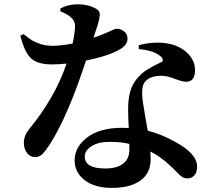

<svg xmlns="http://www.w3.org/2000/svg" viewBox="-20 -830 1040 908"><path d="M265.6 -776.4V-790Q302.7 -809.6 346.7 -809.6Q404.3 -809.6 441.4 -784.2Q448.2 -778.3 450.7 -770Q453.1 -761.7 449.7 -743.2Q446.3 -724.6 440.4 -707Q434.6 -689.5 421.9 -651.4Q453.1 -662.1 478.5 -672.9Q503.9 -683.6 515.1 -689Q526.4 -694.3 531.2 -694.3Q550.8 -694.3 566.9 -681.6Q583 -668.9 583 -646.5Q583 -620.1 551.8 -599.6Q500 -566.4 386.7 -543.9Q302.7 -286.1 218.8 -152.3Q196.3 -117.2 181.2 -102.1Q166 -86.9 146.5 -86.9Q122.1 -86.9 107.4 -106.9Q92.8 -127 92.8 -154.3Q92.8 -187.5 117.2 -218.8Q239.3 -366.2 294.9 -529.3Q260.7 -525.4 224.6 -525.4Q160.2 -525.4 128.4 -552.7Q96.7 -580.1 76.2 -661.1L90.8 -668.9Q117.2 -648.4 131.8 -639.2Q146.5 -629.9 172.4 -621.6Q198.2 -613.3 228.5 -613.3Q267.6 -613.3 323.2 -624Q334 -670.9 335 -707Q335 -733.4 309.6 -752.9Q293 -765.6 265.6 -776.4ZM591.8 -122.1V-149.4Q551.8 -159.2 500 -159.2Q443.4 -159.2 412.1 -138.2Q380.9 -117.2 380.9 -89.8Q380.9 -33.2 477.5 -33.2Q533.2 -33.2 562.5 -56.2Q591.8 -79.1 591.8 -122.1ZM636.7 -597.7 635.7 -616.2Q703.1 -633.8 762.7 -626Q822.3 -618.2 862.3 -582.5Q902.3 -546.9 902.3 -498Q902.3 -443.4 859.4 -443.4Q841.8 -443.4 804.7 -458Q767.6 -472.7 738.3 -471.7Q683.6 -469.7 663.1 -439.5Q645.5 -413.1 656.2 -343.8Q658.2 -328.1 666.5 -281.2Q674.8 -234.4 678.7 -211.9Q741.2 -196.3 804.7 -161.1Q912.1 -104.5 912.1 -42Q912.1 -14.6 898.9 -0.5Q885.7 13.7 866.2 13.7Q852.5 13.7 842.3 7.3Q832 1 813.5 -18.6Q794.9 -38.1 783.2 -47.9Q737.3 -90.8 691.4 -113.3Q692.4 -101.6 692.4 -77.1Q692.4 -10.7 644 23.9Q595.7 58.6 508.8 58.6Q427.7 58.6 380.4 22Q333 -14.6 333 -71.3Q333 -135.7 393.1 -180.7Q453.1 -225.6 558.6 -225.6Q579.1 -225.6 588.9 -224.6Q585.9 -273.4 585.9 -315.4Q585.9 -409.2 627 -457Q637.7 -469.7 649.9 -481Q662.1 -492.2 677.7 -501.5Q693.4 -510.7 701.7 -515.6Q710 -520.5 727.5 -528.8Q745.1 -537.1 747.1 -538.1Q754.9 -551.8 738.3 -564.5Q706.1 -591.8 636.7 -597.7Z"/></svg>

Font: GenYoMin TW TTF Bold
Style: Regular
Weight: 700
Version: Version 1.300